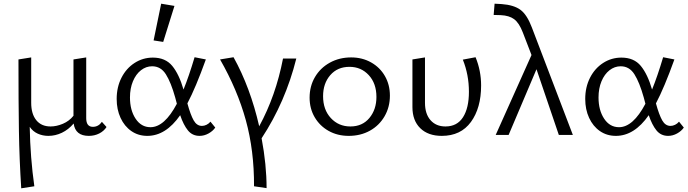

<svg xmlns="http://www.w3.org/2000/svg" viewBox="-20 -731 3728 1040"><path d="M557 -43Q543 -21 517.5 -8Q492 5 461 5Q388 5 379 -62Q351 -29 315.5 -12Q280 5 242 5Q211 5 184.5 -7Q158 -19 141 -44Q144 123 166 278L95 289Q85 134 82.5 -21Q80 -176 80 -409L149 -420V-174Q149 -114 176.5 -80Q204 -46 254 -46Q286 -46 320.5 -60.5Q355 -75 378 -104V-409L447 -420V-91Q447 -44 483 -44Q513 -44 532 -71Z M864 -504 812 -512 853 -711 925 -699ZM1146 -40Q1133 -21 1109.5 -8Q1086 5 1061 5Q1022 5 998 -24.5Q974 -54 956 -107Q878 5 778 5Q729 5 691.5 -21Q654 -47 633 -92.5Q612 -138 612 -195Q612 -259 638 -310Q664 -361 709 -390Q754 -419 808 -419Q876 -419 913 -374Q950 -329 974 -246Q1003 -317 1034 -421L1095 -409Q1040 -256 995 -171Q1012 -109 1029 -79Q1046 -49 1074 -49Q1086 -49 1098.5 -55Q1111 -61 1120 -72ZM938 -169 929 -203Q906 -285 878.5 -328.5Q851 -372 804 -372Q771 -372 743.5 -350.5Q716 -329 700 -290.5Q684 -252 684 -203Q684 -134 714.5 -88Q745 -42 795 -42Q871 -42 938 -169Z M1397 18Q1424 161 1424 288L1356 278Q1357 85 1311.5 -80Q1266 -245 1172 -409L1245 -421Q1336 -257 1384 -47Q1474 -212 1513 -414H1585Q1526 -178 1397 18Z M1657 -202Q1657 -264 1686 -313.5Q1715 -363 1766.5 -391.5Q1818 -420 1882 -420Q1942 -420 1990 -393Q2038 -366 2065 -319Q2092 -272 2092 -213Q2092 -151 2063 -101Q2034 -51 1983.5 -23Q1933 5 1869 5Q1808 5 1760 -22Q1712 -49 1684.5 -96Q1657 -143 1657 -202ZM2019 -206Q2019 -279 1977.5 -324Q1936 -369 1873 -369Q1808 -369 1769 -324Q1730 -279 1730 -210Q1730 -137 1772 -91.5Q1814 -46 1878 -46Q1943 -46 1981 -92Q2019 -138 2019 -206Z M2214 -151V-409L2282 -420V-174Q2282 -114 2312 -80Q2342 -46 2393 -46Q2456 -46 2488 -96Q2520 -146 2520 -234Q2520 -326 2487 -408L2556 -421Q2586 -348 2586 -268Q2586 -146 2531 -70.5Q2476 5 2373 5Q2299 5 2256.5 -36.5Q2214 -78 2214 -151Z M3007 0 2886 -356 2735 0H2665L2859 -433L2812 -555Q2792 -607 2765 -627Q2738 -647 2692 -649L2654 -650L2659 -711L2697 -709Q2764 -704 2799.5 -677.5Q2835 -651 2861 -582L3083 0Z M3684 -40Q3671 -21 3647.5 -8Q3624 5 3599 5Q3560 5 3536 -24.5Q3512 -54 3494 -107Q3416 5 3316 5Q3267 5 3229.5 -21Q3192 -47 3171 -92.5Q3150 -138 3150 -195Q3150 -259 3176 -310Q3202 -361 3247 -390Q3292 -419 3346 -419Q3414 -419 3451 -374Q3488 -329 3512 -246Q3541 -317 3572 -421L3633 -409Q3578 -256 3533 -171Q3550 -109 3567 -79Q3584 -49 3612 -49Q3624 -49 3636.5 -55Q3649 -61 3658 -72ZM3476 -169 3467 -203Q3444 -285 3416.5 -328.5Q3389 -372 3342 -372Q3309 -372 3281.5 -350.5Q3254 -329 3238 -290.5Q3222 -252 3222 -203Q3222 -134 3252.5 -88Q3283 -42 3333 -42Q3409 -42 3476 -169Z"/></svg>

Font: Ysabeau Infant
Style: Regular
Weight: 400
Designer: Christian Thalmann (Catharsis Fonts)
Version: Version 0.003